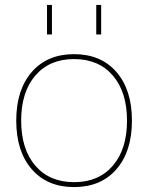

<svg xmlns="http://www.w3.org/2000/svg" viewBox="-20 -750 602 780"><path d="M371 -610V-730H391V-610ZM171 -610V-730H191V-610ZM109 -62.5Q46 -135 46 -260Q46 -385 109 -457.5Q172 -530 281 -530Q390 -530 453 -457.5Q516 -385 516 -260Q516 -135 453 -62.5Q390 10 281 10Q172 10 109 -62.5ZM123.5 -77Q181 -10 281 -10Q381 -10 438.5 -77Q496 -144 496 -260Q496 -376 438.5 -443Q381 -510 281 -510Q181 -510 123.5 -443Q66 -376 66 -260Q66 -144 123.5 -77Z"/></svg>

Font: M PLUS 1p Thin
Style: Regular
Weight: 250
Version: Version 1.062